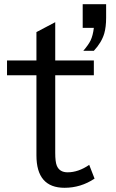

<svg xmlns="http://www.w3.org/2000/svg" viewBox="-20 -851 550 908"><path d="M241.2 -746.1V-564.9H423.8V-495.1H241.2V-127.9Q241.2 -85.9 248.5 -67.9Q261.2 -36.1 299.8 -36.1Q350.6 -36.1 401.9 -71.3L427.2 -6.3Q362.3 37.1 285.2 37.1Q152.3 37.1 152.3 -116.2V-495.1H13.2V-564.9H152.3V-699.2ZM371.1 -831.1H481.9V-767.1Q481.9 -723.6 473.1 -692.9Q460.4 -649.9 423.8 -610.8H374Q398.4 -639.2 408.2 -659.2Q419.4 -682.6 423.8 -719.2H371.1Z"/></svg>

Font: BIZ UDPGothic
Style: Regular
Weight: 400
Designer: TypeBank Co., Ltd.
Foundry: Morisawa Inc.
Version: Version 1.051